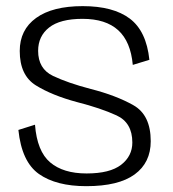

<svg xmlns="http://www.w3.org/2000/svg" viewBox="-20 -618 578 642"><path d="M268.5 4.5Q376.5 4.5 430.2 -34.8Q484 -74 484 -146Q484 -233.5 426 -266.2Q368 -299 283.5 -320.5Q207 -340.5 157.2 -364.2Q107.5 -388 107.5 -448Q107.5 -497 144.2 -526Q181 -555 256 -555Q333.5 -555 375.2 -517Q417 -479 424 -401L479.5 -418Q469.5 -514 414 -555.8Q358.5 -597.5 256.5 -597.5Q155.5 -597.5 100.8 -558Q46 -518.5 46 -447.5Q46 -366 100 -332.5Q154 -299 238 -276.5Q316.5 -256.5 369.5 -232.2Q422.5 -208 422.5 -141.5Q422.5 -96 385 -67Q347.5 -38 269.5 -38Q191.5 -38 147.8 -75Q104 -112 97 -201L41.5 -183.5Q52.5 -77 110.2 -36.2Q168 4.5 268.5 4.5Z"/></svg>

Font: Anybody Light
Style: Regular
Weight: 300
Designer: Tyler Finck
Foundry: Etcetera Type Company
Version: Version 1.111; ttfautohint (v1.8.4)